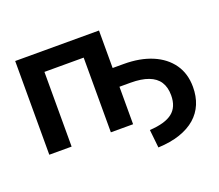

<svg xmlns="http://www.w3.org/2000/svg" viewBox="-115 -684 1148 1006"><g transform="rotate(-20 459.5 -181.0)"><path d="M607.4 159.7 596.7 58.6Q682.6 53.7 723.1 22.2Q763.7 -9.3 763.7 -74.7Q763.7 -119.6 744.4 -149.4Q725.1 -179.2 685.5 -194.1Q646 -209 586.4 -209H477.1V-313.5H586.4Q676.8 -313.5 744.1 -285.2Q811.5 -256.8 848.9 -203.9Q886.2 -150.9 886.2 -76.7Q886.2 -24.4 868.7 17.8Q851.1 60.1 816.2 90.6Q781.2 121.1 729 138.9Q676.8 156.7 607.4 159.7ZM524.4 -522.5V0H400.4V-416.5H181.6V0H57.1V-522.5Z"/></g></svg>

Font: Inter 28pt SemiBold
Style: Regular
Weight: 600
Designer: Rasmus Andersson
Foundry: rsms
Version: Version 4.001;git-66647c0bb